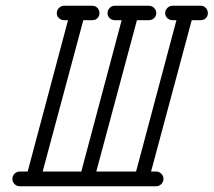

<svg xmlns="http://www.w3.org/2000/svg" viewBox="-20 -641 741 666"><path d="M203 -571Q192 -571 184.5 -578Q177 -585 177 -595.5Q177 -606 184.5 -613.5Q192 -621 203 -621H300Q311 -621 318 -613.5Q325 -606 325 -595.5Q325 -585 318 -578Q311 -571 300 -571H269L128 -46H262L402 -571H378Q368 -571 360.5 -578Q353 -585 353 -595.5Q353 -606 360.5 -613.5Q368 -621 378 -621H496Q507 -621 514.5 -613.5Q522 -606 522 -595.5Q522 -585 514.5 -578Q507 -571 496 -571H455L314 -46H452L592 -571H579Q568 -571 560.5 -578Q553 -585 553 -595.5Q553 -606 560.5 -613.5Q568 -621 579 -621H676Q687 -621 694 -613.5Q701 -606 701 -595.5Q701 -585 694 -578Q687 -571 676 -571H645L504 -46H522Q532 -46 539.5 -38.5Q547 -31 547 -20.5Q547 -10 539.5 -2.5Q532 5 522 5H471Q471 5 470.5 5Q470 5 470 5H281Q280 5 280 5Q280 5 280 5H96Q95 5 95 5Q95 5 95 5H48Q38 5 30.5 -2.5Q23 -10 23 -20.5Q23 -31 30.5 -38.5Q38 -46 48 -46H76L216 -571Z"/></svg>

Font: TT2020Base
Style: Italic
Weight: 400
Italic angle: -15°
Version: Version 0.2.000